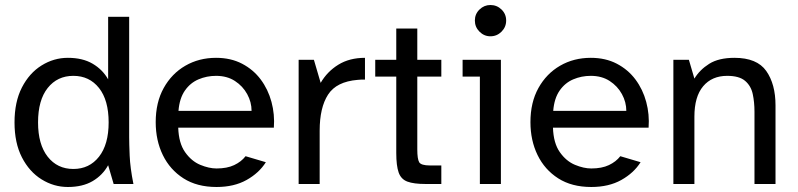

<svg xmlns="http://www.w3.org/2000/svg" viewBox="-20 -735 3186 767"><path d="M251 12Q195 12 146 -18.5Q97 -49 67.5 -106.5Q38 -164 38 -246Q38 -328 67.5 -385.5Q97 -443 146 -473.5Q195 -504 251 -504Q310 -504 350 -480.5Q390 -457 412 -418V-668H496V-187Q496 -162 498 -113.5Q500 -65 513 0H434L412 -75Q390 -35 350 -11.5Q310 12 251 12ZM273 -60Q337 -60 375.5 -109Q414 -158 414 -246Q414 -335 375.5 -383.5Q337 -432 273 -432Q209 -432 170.5 -383.5Q132 -335 132 -246Q132 -158 170.5 -109Q209 -60 273 -60Z M845 12Q767 12 713 -22.5Q659 -57 630.5 -115.5Q602 -174 602 -247Q602 -326 634 -383.5Q666 -441 720.5 -472.5Q775 -504 843 -504Q902 -504 947 -480.5Q992 -457 1021.5 -417.5Q1051 -378 1064.5 -328Q1078 -278 1074 -225H692Q694 -163 719.5 -127Q745 -91 780 -76.5Q815 -62 845 -62Q887 -62 915.5 -75.5Q944 -89 961 -111L1042 -87Q1015 -44 965 -16Q915 12 845 12ZM693 -292H985Q985 -327 967.5 -359Q950 -391 918.5 -411.5Q887 -432 843 -432Q806 -432 773 -418Q740 -404 718.5 -373Q697 -342 693 -292Z M1173 0V-496H1234L1261 -404Q1287 -449 1331.5 -476.5Q1376 -504 1438 -504V-417Q1431 -417 1423.5 -417Q1416 -417 1409 -416Q1324 -409 1290.5 -357Q1257 -305 1257 -213V0Z M1680 0Q1633 0 1607.5 -9.5Q1582 -19 1572.5 -46Q1563 -73 1563 -124V-429H1479V-496H1563V-621H1647V-496H1743V-429H1647V-138Q1647 -100 1654.5 -87Q1662 -74 1698 -74H1743V0Z M1939 -590Q1914 -590 1895.5 -608.5Q1877 -627 1877 -653Q1877 -679 1895.5 -697Q1914 -715 1939 -715Q1965 -715 1983.5 -697Q2002 -679 2002 -653Q2002 -627 1983.5 -608.5Q1965 -590 1939 -590ZM1897 0V-429H1828V-496H1981V0Z M2342 12Q2264 12 2210 -22.5Q2156 -57 2127.5 -115.5Q2099 -174 2099 -247Q2099 -326 2131 -383.5Q2163 -441 2217.5 -472.5Q2272 -504 2340 -504Q2399 -504 2444 -480.5Q2489 -457 2518.5 -417.5Q2548 -378 2561.5 -328Q2575 -278 2571 -225H2189Q2191 -163 2216.5 -127Q2242 -91 2277 -76.5Q2312 -62 2342 -62Q2384 -62 2412.5 -75.5Q2441 -89 2458 -111L2539 -87Q2512 -44 2462 -16Q2412 12 2342 12ZM2190 -292H2482Q2482 -327 2464.5 -359Q2447 -391 2415.5 -411.5Q2384 -432 2340 -432Q2303 -432 2270 -418Q2237 -404 2215.5 -373Q2194 -342 2190 -292Z M2670 0V-496H2732L2754 -421Q2775 -456 2813 -480Q2851 -504 2914 -504Q3004 -504 3041 -451.5Q3078 -399 3078 -314V0H2994V-289Q2994 -327 2987 -359.5Q2980 -392 2956.5 -412Q2933 -432 2885 -432Q2824 -432 2789 -390.5Q2754 -349 2754 -269V0Z"/></svg>

Font: Atkinson Hyperlegible
Style: Regular
Weight: 400
Designer: Elliott Scott, Megan Eiswerth, Linus Boman, Theodore Petrosky
Foundry: Braille Institute
Version: Version 1.006; ttfautohint (v1.8.3)